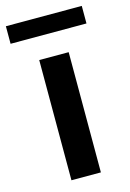

<svg xmlns="http://www.w3.org/2000/svg" viewBox="-142 -760 553 815"><g transform="rotate(-15 134.5 -352.0)"><path d="M197.3 -528.3V0H67.9V-528.3ZM301.8 -703.6V-626.5H-31.7V-703.6Z"/></g></svg>

Font: Vazirmatn RD UI FD SemiBold
Style: Regular
Weight: 600
Designer: Saber Rastikerdar
Foundry: Saber Rastikerdar
Version: Version 33.003